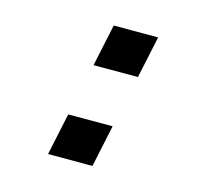

<svg xmlns="http://www.w3.org/2000/svg" viewBox="-81 -612 763 706"><g transform="rotate(15 300.0 -259.5)"><path d="M158 0 192 -160H361L327 0ZM235 -359 269 -519H438L404 -359Z"/></g></svg>

Font: Geist Mono ExtraBold
Style: Italic
Weight: 800
Italic angle: -12°
Monospace: yes
Designer: Basement.studio, Andrés Briganti, Mateo Zaragoza
Foundry: Basement.studio, Vercel, Andrés Briganti, Guido Ferreyra, Mateo Zaragoza
Version: Version 1.500; ttfautohint (v1.8.4.7-5d5b)